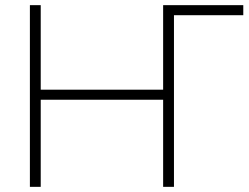

<svg xmlns="http://www.w3.org/2000/svg" viewBox="-20 -725 967 745"><path d="M96 0V-705H138V-377H613V-705H924V-666H655V0H613V-338H138V0Z"/></svg>

Font: Nunito Sans ExtraLight
Style: Regular
Weight: 200
Designer: Vernon Adams
Foundry: Vernon Adams
Version: Version 3.006; ttfautohint (v1.8.3)